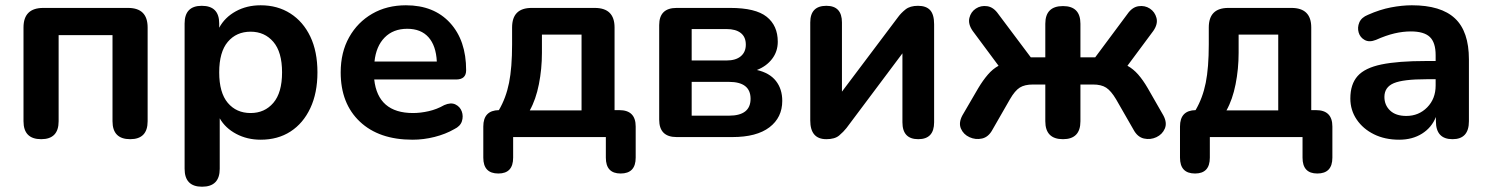

<svg xmlns="http://www.w3.org/2000/svg" viewBox="-20 -519 5649 727"><path d="M136 8Q69 8 69 -60V-415Q69 -489 144 -489H465Q539 -489 539 -415V-60Q539 8 473 8Q406 8 406 -60V-386H202V-60Q202 8 136 8Z M929 -91Q982 -91 1015 -129.5Q1048 -168 1048 -245Q1048 -322 1015 -360.5Q982 -399 929 -399Q875 -399 842.5 -360.5Q810 -322 810 -245Q810 -168 842.5 -129.5Q875 -91 929 -91ZM745 188Q679 188 679 120V-430Q679 -497 744 -497Q810 -497 810 -430V-414Q831 -453 872.5 -476Q914 -499 967 -499Q1031 -499 1079.5 -468Q1128 -437 1155 -380.5Q1182 -324 1182 -245Q1182 -167 1155 -109.5Q1128 -52 1080 -21Q1032 10 967 10Q916 10 874.5 -12Q833 -34 812 -71V120Q812 188 745 188Z M1542 10Q1415 10 1342.5 -58.5Q1270 -127 1270 -245Q1270 -321 1302 -378Q1334 -435 1389.5 -467Q1445 -499 1517 -499Q1623 -499 1684 -432.5Q1745 -366 1745 -253Q1745 -218 1707 -218H1397Q1411 -91 1544 -91Q1572 -91 1603 -98Q1634 -105 1662 -121Q1687 -132 1704.5 -123.5Q1722 -115 1728.5 -97Q1735 -79 1729 -60Q1723 -41 1700 -30Q1667 -11 1625.5 -0.5Q1584 10 1542 10ZM1398 -286H1634Q1631 -346 1602.5 -378Q1574 -410 1522 -410Q1469 -410 1436.5 -377Q1404 -344 1398 -286Z M1986 -101H2182V-388H2032V-319Q2032 -258 2020.5 -200Q2009 -142 1986 -101ZM1867 138Q1810 138 1810 78V-40Q1810 -101 1869 -102Q1896 -148 1907.5 -205.5Q1919 -263 1919 -351V-415Q1919 -489 1993 -489H2232Q2307 -489 2307 -415V-102H2325Q2387 -102 2387 -40V78Q2387 138 2330 138Q2274 138 2274 78V0H1923V78Q1923 138 1867 138Z M2599 -81H2740Q2822 -81 2822 -145Q2822 -209 2740 -209H2599ZM2599 -290H2731Q2766 -290 2785 -306Q2804 -322 2804 -350Q2804 -379 2785 -394Q2766 -409 2731 -409H2599ZM2542 0Q2476 0 2476 -66V-424Q2476 -489 2542 -489H2745Q2841 -489 2883 -455.5Q2925 -422 2925 -361Q2925 -324 2903.5 -296Q2882 -268 2846 -254Q2894 -243 2918 -212.5Q2942 -182 2942 -137Q2942 -74 2893.5 -37Q2845 0 2753 0Z M3109 8Q3048 8 3048 -63V-434Q3048 -497 3109 -497Q3168 -497 3168 -434V-172L3381 -455Q3392 -470 3409 -483.5Q3426 -497 3456 -497Q3487 -497 3502 -480.5Q3517 -464 3517 -427V-56Q3517 8 3457 8Q3397 8 3397 -56V-317L3185 -34Q3174 -20 3157.5 -6Q3141 8 3109 8Z M4005 8Q3938 8 3938 -60V-199H3891Q3860 -199 3841.5 -187.5Q3823 -176 3804 -143L3738 -28Q3723 0 3698.5 5.5Q3674 11 3651 0.5Q3628 -10 3618.5 -32Q3609 -54 3624 -82L3684 -185Q3702 -215 3720.5 -236.5Q3739 -258 3761 -270L3663 -402Q3645 -428 3650.5 -451Q3656 -474 3675 -486.5Q3694 -499 3718 -495.5Q3742 -492 3760 -466L3883 -302H3938V-429Q3938 -496 4005 -496Q4071 -496 4071 -429V-302H4127L4249 -466Q4267 -492 4291 -495.5Q4315 -499 4334 -486.5Q4353 -474 4359 -451Q4365 -428 4347 -402L4249 -270Q4271 -258 4289.5 -237Q4308 -216 4326 -185L4385 -82Q4400 -54 4390.5 -32Q4381 -10 4358.5 0.5Q4336 11 4311.5 5.5Q4287 0 4272 -28L4206 -143Q4187 -175 4168.5 -187Q4150 -199 4119 -199H4071V-60Q4071 8 4005 8Z M4624 -101H4820V-388H4670V-319Q4670 -258 4658.5 -200Q4647 -142 4624 -101ZM4505 138Q4448 138 4448 78V-40Q4448 -101 4507 -102Q4534 -148 4545.5 -205.5Q4557 -263 4557 -351V-415Q4557 -489 4631 -489H4870Q4945 -489 4945 -415V-102H4963Q5025 -102 5025 -40V78Q5025 138 4968 138Q4912 138 4912 78V0H4561V78Q4561 138 4505 138Z M5278 10Q5224 10 5182.5 -10.5Q5141 -31 5117 -66.5Q5093 -102 5093 -146Q5093 -200 5120.5 -231Q5148 -262 5211 -275Q5274 -288 5380 -288H5416V-310Q5416 -358 5394 -379Q5372 -400 5322 -400Q5292 -400 5260 -392.5Q5228 -385 5190 -368Q5165 -358 5147.5 -367.5Q5130 -377 5124.5 -396Q5119 -415 5127 -434Q5135 -453 5160 -463Q5205 -483 5247 -491Q5289 -499 5326 -499Q5436 -499 5489 -449.5Q5542 -400 5542 -294V-60Q5542 8 5480 8Q5417 8 5417 -60V-76Q5401 -36 5364.5 -13Q5328 10 5278 10ZM5416 -219H5381Q5293 -219 5257.5 -204Q5222 -189 5222 -152Q5222 -121 5243.5 -100.5Q5265 -80 5305 -80Q5352 -80 5384 -112.5Q5416 -145 5416 -195Z"/></svg>

Font: Chiron GoRound TC SB
Style: Regular
Weight: 500
Designer: Ryoko NISHIZUKA 西塚涼子 (kana, bopomofo & ideographs); Paul D. Hunt (Latin, Greek & Cyrillic); Sandoll Communications 산돌커뮤니
Foundry: Adobe
Version: Version 1.000;hotconv 1.1.1;makeotfexe 2.6.0